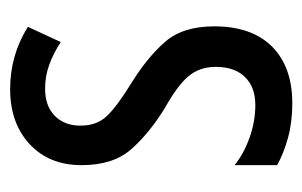

<svg xmlns="http://www.w3.org/2000/svg" viewBox="-129 -458 597 379"><g transform="rotate(-90 169.5 -268.5)"><path d="M307 -144Q307 -70 267 -30Q227 10 155 10Q118 10 87 1.5Q56 -7 33 -20V-104Q55 -86 87 -74.5Q119 -63 152 -63Q187 -63 207 -83.5Q227 -104 227 -141Q227 -173 208.5 -195Q190 -217 145 -242Q95 -273 64 -308.5Q33 -344 33 -406Q33 -470 74.5 -508.5Q116 -547 183 -547Q250 -547 306 -512L276 -447Q255 -461 232 -469.5Q209 -478 184 -478Q150 -478 130.5 -459Q111 -440 111 -408Q111 -376 130 -356Q149 -336 196 -307Q246 -276 276.5 -241Q307 -206 307 -144Z"/></g></svg>

Font: Noto Sans Gurmukhi ExtraCondensed
Style: Regular
Weight: 400
Width: 2
Designer: Jelle Bosma - Monotype Design Team
Foundry: Monotype Imaging Inc.
Version: Version 2.004; ttfautohint (v1.8.4.7-5d5b)